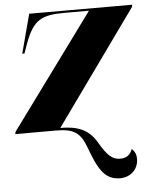

<svg xmlns="http://www.w3.org/2000/svg" viewBox="-54 -581 687 867"><g transform="rotate(-5 289.0 -148.0)"><path d="M456 240C502 240 539 207 539 159C539 142 534 126 519 113C509 139 493 152 463 152C428 152 405 131 369 69C332 6 278 -10 206 -10L576 -526L578 -536H111L64 -359H74L89 -401C128 -509 168 -526 271 -526H381L3 -10L1 0H186C267 0 296 21 321 89C357 186 384 240 456 240Z"/></g></svg>

Font: Noto Serif Display Black
Style: Italic
Weight: 900
Italic angle: -12°
Designer: Monotype Design Team
Foundry: Monotype Imaging Inc.
Version: Version 2.009